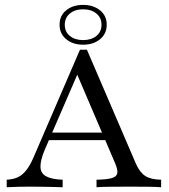

<svg xmlns="http://www.w3.org/2000/svg" viewBox="-20 -785 709 805"><path d="M8.1 0V-31.5Q37.1 -33.1 56.5 -42.7Q75.8 -52.4 91.1 -72.6Q106.5 -92.7 120.2 -124.2L315.3 -576.6H344.4L550 -98.4Q566.1 -62.1 589.1 -47.2Q612.1 -32.3 655.6 -31.5V0Q634.7 -1.6 601.6 -2Q568.5 -2.4 527.4 -2.4Q477.4 -2.4 441.1 -2Q404.8 -1.6 384.7 0V-31.5Q428.2 -32.3 448.8 -38.3Q469.4 -44.4 471.8 -58.9Q474.2 -73.4 462.9 -100L298.4 -484.7L313.7 -494.4L167.7 -157.3Q149.2 -112.9 149.6 -85.9Q150 -58.9 173 -46Q196 -33.1 242.7 -31.5V0Q221.8 -0.8 199.6 -1.2Q177.4 -1.6 154.4 -2Q131.5 -2.4 108.1 -2.4Q84.7 -2.4 61.3 -2Q37.9 -1.6 8.1 0ZM167.7 -197.6 181.5 -229H449.2L461.3 -197.6ZM328.2 -597.6Q285.5 -597.6 257.7 -620.6Q229.8 -643.5 229.8 -681.5Q229.8 -719.4 257.7 -741.9Q285.5 -764.5 328.2 -764.5Q371 -764.5 399.2 -741.9Q427.4 -719.4 427.4 -681.5Q427.4 -643.5 399.6 -620.6Q371.8 -597.6 328.2 -597.6ZM328.2 -616.9Q362.9 -616.9 384.3 -634.3Q405.6 -651.6 405.6 -681.5Q405.6 -710.5 384.3 -728.2Q362.9 -746 328.2 -746Q294.4 -746 273 -728.2Q251.6 -710.5 251.6 -681.5Q251.6 -651.6 273 -634.3Q294.4 -616.9 328.2 -616.9Z"/></svg>

Font: Playfair 12pt
Style: Regular
Weight: 400
Designer: Claus Eggers Sørensen
Foundry: Claus Eggers Sørensen
Version: Version 2.000;gftools[0.9.28]